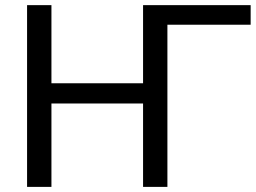

<svg xmlns="http://www.w3.org/2000/svg" viewBox="-20 -731 1000 751"><path d="M85.9 -710.9H181.2V-405.3H539.6V-710.9H960.4V-634.3H634.8V0H539.6V-326.2H181.2V0H85.9Z"/></svg>

Font: Bert Sans Medium
Style: Regular
Weight: 500
Designer: Christian Robertson, Adam Twardoch, & Cristiano Sobral
Foundry: Google
Version: Version 12.135;January 10, 2020;FontCreator 12.0.0.2547 64-b